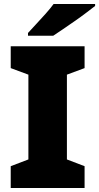

<svg xmlns="http://www.w3.org/2000/svg" viewBox="-20 -947 499 967"><path d="M406 0H34V-110L123 -144V-571L34 -604V-714H406V-604L317 -571V-144L406 -110ZM459 -917Q441 -903 414 -882.5Q387 -862 356 -840.5Q325 -819 296.5 -799.5Q268 -780 248 -767H121V-781Q138 -800 162 -825.5Q186 -851 210 -878Q234 -905 250 -927H459Z"/></svg>

Font: Noto Sans Gurmukhi UI Black
Style: Regular
Weight: 900
Designer: Jelle Bosma - Monotype Design Team
Foundry: Monotype Imaging Inc.
Version: Version 2.004; ttfautohint (v1.8.4.7-5d5b)